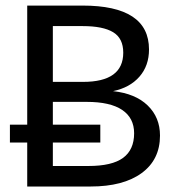

<svg xmlns="http://www.w3.org/2000/svg" viewBox="-20 -679 640 699"><path d="M562.5 -185.5Q562.5 -97.7 495.6 -48.8Q428.7 0 309.6 0H79.1V-160.2H16.1V-225.1H79.1V-658.7H280.3Q522.5 -658.7 522.5 -499Q522.5 -439.5 487.5 -399.7Q452.6 -359.9 391.6 -347.2Q473.1 -338.4 517.8 -294.9Q562.5 -251.5 562.5 -185.5ZM468.3 -193.8Q468.3 -249.5 424.8 -278.8Q381.3 -308.1 295.4 -308.1H172.4V-225.1H345.2V-160.2H172.4V-74.7H302.2Q387.7 -74.7 428 -104.2Q468.3 -133.8 468.3 -193.8ZM428.7 -487.3Q428.7 -539.6 391.8 -561.8Q355 -584 281.2 -584H172.4V-380.9H282.2Q428.7 -380.9 428.7 -487.3Z"/></svg>

Font: Cousine
Style: Regular
Weight: 400
Monospace: yes
Designer: Steve Matteson
Foundry: Monotype Imaging Inc.
Version: Version 1.21